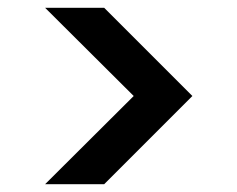

<svg xmlns="http://www.w3.org/2000/svg" viewBox="-20 -524 611 494"><path d="M96 -50 324 -277 96 -504H248L475 -277L248 -50Z"/></svg>

Font: DM Sans SemiBold
Style: Regular
Weight: 600
Designer: Colophon Foundry, Jonny Pinhorn
Foundry: Colophon Foundry
Version: Version 4.004; ttfautohint (v1.8.4.7-5d5b)